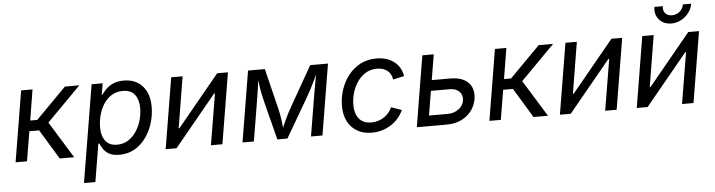

<svg xmlns="http://www.w3.org/2000/svg" viewBox="-53 -1015 5482 1473"><g transform="rotate(-5 2687.5 -278.5)"><path d="M32.2 0 122.6 -545.9H210.4L171.9 -309.6H226.1L459.5 -545.9H570.8L309.6 -281.7L483.4 0H372.1L233.4 -228.5H158.2L120.1 0Z M541 204.1 665.5 -545.9H750.5L735.8 -458.5H740.2Q752 -475.1 772.7 -497.3Q793.5 -519.5 827.6 -536.1Q861.8 -552.7 913.6 -552.7Q973.6 -552.7 1017.6 -526.4Q1061.5 -500 1085.4 -451.2Q1109.4 -402.3 1109.4 -334.5Q1109.4 -271 1090.6 -209.2Q1071.8 -147.5 1036.1 -97.7Q1000.5 -47.9 949 -18.1Q897.5 11.7 832 11.7Q778.8 11.7 749.3 -6.6Q719.7 -24.9 705.8 -48.3Q691.9 -71.8 685.5 -86.9H677.2L628.9 204.1ZM820.3 -66.9Q869.1 -66.9 906.5 -90.8Q943.8 -114.7 969.5 -154.1Q995.1 -193.4 1008.1 -240Q1021 -286.6 1021 -332Q1021 -394.5 991.5 -434.3Q961.9 -474.1 898.9 -474.1Q849.6 -474.1 812.5 -450.9Q775.4 -427.7 750.7 -389.2Q726.1 -350.6 713.6 -303.7Q701.2 -256.8 701.2 -209.5Q701.2 -144.5 731 -105.7Q760.7 -66.9 820.3 -66.9Z M1625 0H1536.6L1602.1 -393.6H1595.7L1271.5 0H1188L1278.3 -545.9H1366.2L1301.3 -150.9H1307.1L1632.3 -545.9H1715.3Z M1779.8 0 1870.1 -545.9H1999.5L2073.7 -244.1Q2081.1 -215.3 2085.7 -189.9Q2090.3 -164.6 2093.3 -141.6Q2096.2 -118.7 2098.4 -97.4Q2100.6 -76.2 2102.1 -55.7H2087.4Q2096.2 -77.6 2105.2 -99.1Q2114.3 -120.6 2124.8 -143.3Q2135.3 -166 2147.9 -190.9Q2160.6 -215.8 2176.8 -244.1L2349.1 -545.9H2485.8L2395.5 0H2307.1L2354.5 -285.2Q2358.9 -311.5 2364 -340.3Q2369.1 -369.1 2374.3 -398.7Q2379.4 -428.2 2384.8 -457Q2390.1 -485.8 2395 -512.2H2404.8Q2386.7 -469.2 2370.6 -434.1Q2354.5 -398.9 2335.9 -363.8Q2317.4 -328.6 2292 -285.2L2125.5 0H2048.3L1975.1 -285.2Q1964.4 -328.1 1957.3 -362.8Q1950.2 -397.5 1945.8 -432.9Q1941.4 -468.3 1937 -512.2H1948.7Q1944.3 -483.4 1940.4 -455.1Q1936.5 -426.8 1932.4 -398.7Q1928.2 -370.6 1923.8 -342.3Q1919.4 -314 1914.6 -285.2L1867.2 0Z M2775.9 11.7Q2710 11.7 2662.6 -15.9Q2615.2 -43.5 2589.6 -93.8Q2564 -144 2564 -211.4Q2564 -276.4 2584.2 -337.4Q2604.5 -398.4 2642.6 -447Q2680.7 -495.6 2735.1 -524.2Q2789.6 -552.7 2858.4 -552.7Q2898.9 -552.7 2933.3 -542.2Q2967.8 -531.7 2993.9 -511.7Q3020 -491.7 3036.6 -463.4Q3053.2 -435.1 3058.6 -399.4L2972.7 -380.4Q2970.2 -401.4 2961.4 -418.5Q2952.6 -435.5 2938 -448Q2923.3 -460.4 2903.1 -467.3Q2882.8 -474.1 2856.4 -474.1Q2806.6 -474.1 2768.6 -450.7Q2730.5 -427.2 2704.3 -388.7Q2678.2 -350.1 2665 -304Q2651.9 -257.8 2651.9 -212.4Q2651.9 -171.9 2664.8 -138.7Q2677.7 -105.5 2705.6 -86.2Q2733.4 -66.9 2777.8 -66.9Q2806.2 -66.9 2831.3 -74.7Q2856.4 -82.5 2877.2 -96.4Q2897.9 -110.4 2913.6 -129.2Q2929.2 -147.9 2938.5 -169.9L3019.5 -141.6Q3002.9 -105.5 2977.5 -77.1Q2952.1 -48.8 2920.4 -29.1Q2888.7 -9.3 2852.1 1.2Q2815.4 11.7 2775.9 11.7Z M3254.4 -350.1H3411.1Q3476.1 -350.1 3516.8 -327.6Q3557.6 -305.2 3574 -266.1Q3590.3 -227.1 3582 -176.8Q3573.7 -127 3543.7 -86.9Q3513.7 -46.9 3465.3 -23.4Q3417 0 3353 0H3122.1L3212.4 -545.9H3300.3L3223.1 -81.1H3366.2Q3416 -81.1 3451.2 -107.2Q3486.3 -133.3 3492.7 -172.9Q3499.5 -214.8 3473.1 -241.7Q3446.8 -268.6 3397.5 -268.6H3240.2Z M3681.2 0 3771.5 -545.9H3859.4L3820.8 -309.6H3875L4108.4 -545.9H4219.7L3958.5 -281.7L4132.3 0H4021L3882.3 -228.5H3807.1L3769 0Z M4661.1 0H4572.8L4638.2 -393.6H4631.8L4307.6 0H4224.1L4314.5 -545.9H4402.3L4337.4 -150.9H4343.3L4668.5 -545.9H4751.5Z M5252.9 0H5164.6L5230 -393.6H5223.6L4899.4 0H4815.9L4906.2 -545.9H4994.1L4929.2 -150.9H4935.1L5260.3 -545.9H5343.3ZM5136.7 -622.6Q5097.2 -622.6 5068.1 -641.1Q5039.1 -659.7 5025.6 -690.9Q5012.2 -722.2 5018.6 -760.7H5083Q5077.6 -727.1 5095.7 -706.1Q5113.8 -685.1 5147.5 -685.1Q5169.9 -685.1 5189 -694.6Q5208 -704.1 5220.9 -721.2Q5233.9 -738.3 5237.3 -760.7H5301.8Q5295.4 -722.2 5271.2 -690.7Q5247.1 -659.2 5211.9 -640.9Q5176.8 -622.6 5136.7 -622.6Z"/></g></svg>

Font: Adwaita Sans
Style: Italic
Weight: 400
Italic angle: -9.39999°
Designer: Rasmus Andersson
Foundry: rsms
Version: Version 4.001;git-9221beed3